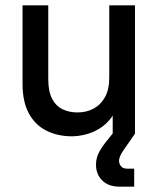

<svg xmlns="http://www.w3.org/2000/svg" viewBox="-20 -504 600 724"><path d="M251 10Q198 10 155.5 -11Q113 -32 89 -76Q65 -120 65 -188V-484H162V-206Q162 -159 176.5 -131.5Q191 -104 216 -92Q241 -80 272 -80Q306 -80 333 -94.5Q360 -109 376 -138Q392 -167 392 -211V-484H489V0H405V-132H432Q422 -90 401 -62Q380 -34 354 -18.5Q328 -3 301 3.5Q274 10 251 10ZM432 200Q389 200 365.5 176.5Q342 153 342 117Q342 92 353.5 70Q365 48 390 18L442 -47L489 0L444 65Q438 74 433.5 83.5Q429 93 429 103Q429 113 436 122.5Q443 132 460 132H486V200Z"/></svg>

Font: SUSE Medium
Style: Regular
Weight: 500
Designer: Rene Bieder
Foundry: SUSE
Version: Version 1.000